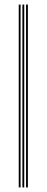

<svg xmlns="http://www.w3.org/2000/svg" viewBox="-20 -820 204 840"><path d="M94 0V-800H102V0ZM62 0V-800H70V0ZM78 0V-800H86V0Z"/></svg>

Font: Big Shoulders Inline Text Thin Thin
Style: Regular
Weight: 250
Version: Version 2.002